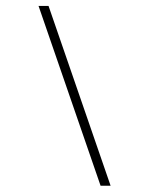

<svg xmlns="http://www.w3.org/2000/svg" viewBox="-20 -602 471 634"><path d="M312.1 11.3 107.3 -582.3H140.3L345.2 11.3Z"/></svg>

Font: Playfair 5pt SemiExpanded Light Black
Style: Italic
Weight: 900
Italic angle: -15.6°
Version: Version 2.001;gftools[0.9.30]